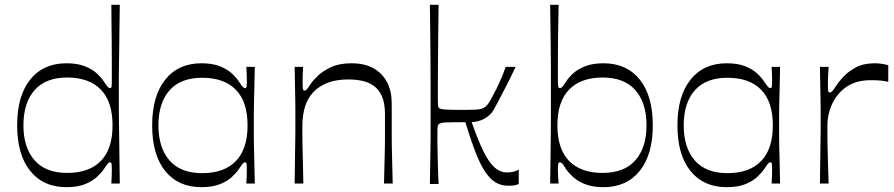

<svg xmlns="http://www.w3.org/2000/svg" viewBox="-20 -760 3702 795"><path d="M255 15Q159 15 105 -52.5Q51 -120 51 -241Q51 -363 105 -430.5Q159 -498 255 -498Q301 -498 332 -485.5Q363 -473 382 -455Q401 -437 411 -421Q422 -405 426.5 -400Q431 -395 436 -395Q441 -395 442 -402Q443 -409 443 -428Q443 -459 443 -503Q443 -547 442.5 -594Q442 -641 441.5 -680Q441 -719 441 -740H476Q475 -680 474.5 -634Q474 -588 473.5 -551Q473 -514 472.5 -484Q472 -454 472 -427Q472 -400 472 -373Q472 -346 472 -318.5Q472 -291 472.5 -260Q473 -229 473.5 -191.5Q474 -154 474.5 -107Q475 -60 476 0H441Q442 -15 442.5 -29.5Q443 -44 443 -55Q443 -74 442 -81Q441 -88 436 -88Q431 -88 426.5 -83Q422 -78 411 -61Q401 -46 382 -28Q363 -10 332 2.5Q301 15 255 15ZM258 -44Q349 -44 397.5 -93.5Q446 -143 446 -241Q446 -339 397.5 -389Q349 -439 258 -439Q169 -439 123 -386.5Q77 -334 77 -241Q77 -149 123 -96.5Q169 -44 258 -44Z M814 15Q718 15 664 -52Q610 -119 610 -241Q610 -362 664 -430Q718 -498 814 -498Q860 -498 891 -485.5Q922 -473 941 -455Q960 -437 970 -421Q981 -405 985.5 -400Q990 -395 995 -395Q1000 -395 1001 -402.5Q1002 -410 1002 -431Q1002 -440 1001.5 -454Q1001 -468 1000 -483H1035Q1034 -425 1033 -388.5Q1032 -352 1031.5 -328Q1031 -304 1031 -284.5Q1031 -265 1031 -241Q1031 -216 1031 -197Q1031 -178 1031.5 -154.5Q1032 -131 1033 -94.5Q1034 -58 1035 0H1000Q1001 -15 1001.5 -29.5Q1002 -44 1002 -55Q1002 -74 1001 -81Q1000 -88 995 -88Q990 -88 985.5 -83Q981 -78 970 -61Q960 -46 941 -28Q922 -10 891 2.5Q860 15 814 15ZM817 -43Q908 -43 956.5 -93Q1005 -143 1005 -241Q1005 -339 956.5 -388.5Q908 -438 817 -438Q728 -438 682 -386Q636 -334 636 -241Q636 -148 682 -95.5Q728 -43 817 -43Z M1200 0Q1201 -68 1201.5 -109.5Q1202 -151 1202.5 -177Q1203 -203 1203 -222.5Q1203 -242 1203 -266Q1203 -290 1203 -309Q1203 -328 1202.5 -349.5Q1202 -371 1201.5 -402.5Q1201 -434 1200 -483H1235Q1234 -466 1233.5 -453Q1233 -440 1233 -430Q1233 -402 1234 -393.5Q1235 -385 1241 -385Q1246 -385 1250.5 -390Q1255 -395 1266 -412Q1276 -427 1297 -447Q1318 -467 1352 -482.5Q1386 -498 1435 -498Q1490 -498 1527 -477Q1564 -456 1583 -419Q1602 -382 1602 -332Q1602 -288 1602 -256Q1602 -224 1602 -198Q1602 -172 1602.5 -145Q1603 -118 1604 -84Q1605 -50 1606 0H1570Q1571 -49 1572 -82Q1573 -115 1573.5 -139.5Q1574 -164 1574 -185Q1574 -206 1574 -230Q1574 -254 1574 -287Q1574 -332 1562 -360Q1550 -388 1529 -403.5Q1508 -419 1481 -425Q1454 -431 1422 -431Q1373 -431 1337.5 -417.5Q1302 -404 1278 -379Q1254 -354 1243 -318.5Q1232 -283 1232 -239Q1232 -215 1232 -197.5Q1232 -180 1232.5 -157.5Q1233 -135 1234 -98.5Q1235 -62 1236 0Z M1760 2Q1761 -55 1761.5 -91.5Q1762 -128 1762.5 -151Q1763 -174 1763 -190.5Q1763 -207 1763 -222Q1763 -237 1763 -258Q1763 -279 1763 -316Q1763 -353 1763 -402.5Q1763 -452 1762.5 -508.5Q1762 -565 1761.5 -624Q1761 -683 1760 -740H1796Q1795 -682 1794.5 -620Q1794 -558 1793.5 -501Q1793 -444 1793 -403Q1793 -362 1793 -349Q1793 -330 1794 -323Q1795 -316 1797 -313Q1803 -308 1824 -306.5Q1845 -305 1891 -305Q1929 -305 1948 -306Q1967 -307 1975 -310Q1983 -313 1990 -318Q2000 -326 2011.5 -346.5Q2023 -367 2035 -391Q2046 -414 2051 -425.5Q2056 -437 2061 -448.5Q2066 -460 2074 -483H2115Q2088 -426 2069.5 -391Q2051 -356 2040.5 -335.5Q2030 -315 2024 -305Q2018 -295 2013 -290Q2005 -281 1993 -273Q1981 -265 1966 -260Q1951 -255 1933 -254Q1959 -180 1981.5 -134Q2004 -88 2027.5 -67Q2051 -46 2080 -46Q2094 -46 2106.5 -49Q2119 -52 2128 -58V2Q2124 4 2116.5 6Q2109 8 2101 8.5Q2093 9 2084 9Q2040 9 2009.5 -23Q1979 -55 1955 -114.5Q1931 -174 1907 -254Q1848 -254 1825 -253Q1802 -252 1796 -245Q1792 -241 1791.5 -228.5Q1791 -216 1791 -176Q1791 -172 1791.5 -151Q1792 -130 1792.5 -102Q1793 -74 1794 -46Q1795 -18 1796 2Z M2479 15Q2434 15 2402.5 2.5Q2371 -10 2352 -28Q2333 -46 2323 -61Q2313 -78 2308 -83Q2303 -88 2298 -88Q2293 -88 2291.5 -81Q2290 -74 2290 -55Q2290 -44 2291 -29.5Q2292 -15 2293 0H2258Q2259 -59 2259.5 -106.5Q2260 -154 2260.5 -191.5Q2261 -229 2261 -260Q2261 -291 2261 -318.5Q2261 -346 2261 -373Q2261 -400 2261 -427Q2261 -454 2261 -484Q2261 -514 2260.5 -551Q2260 -588 2259.5 -634.5Q2259 -681 2258 -740H2293Q2293 -719 2292 -680Q2291 -641 2290.5 -594Q2290 -547 2290 -503Q2290 -459 2290 -428Q2290 -409 2291.5 -402Q2293 -395 2298 -395Q2303 -395 2308 -400Q2313 -405 2323 -421Q2333 -437 2352 -455Q2371 -473 2402.5 -485.5Q2434 -498 2479 -498Q2575 -498 2629 -430.5Q2683 -363 2683 -241Q2683 -120 2629 -52.5Q2575 15 2479 15ZM2475 -44Q2565 -44 2611 -96.5Q2657 -149 2657 -241Q2657 -334 2611 -386.5Q2565 -439 2475 -439Q2385 -439 2336.5 -389Q2288 -339 2288 -241Q2288 -143 2336.5 -93.5Q2385 -44 2475 -44Z M2989 15Q2893 15 2839 -52Q2785 -119 2785 -241Q2785 -362 2839 -430Q2893 -498 2989 -498Q3035 -498 3066 -485.5Q3097 -473 3116 -455Q3135 -437 3145 -421Q3156 -405 3160.5 -400Q3165 -395 3170 -395Q3175 -395 3176 -402.5Q3177 -410 3177 -431Q3177 -440 3176.5 -454Q3176 -468 3175 -483H3210Q3209 -425 3208 -388.5Q3207 -352 3206.5 -328Q3206 -304 3206 -284.5Q3206 -265 3206 -241Q3206 -216 3206 -197Q3206 -178 3206.5 -154.5Q3207 -131 3208 -94.5Q3209 -58 3210 0H3175Q3176 -15 3176.5 -29.5Q3177 -44 3177 -55Q3177 -74 3176 -81Q3175 -88 3170 -88Q3165 -88 3160.5 -83Q3156 -78 3145 -61Q3135 -46 3116 -28Q3097 -10 3066 2.5Q3035 15 2989 15ZM2992 -43Q3083 -43 3131.5 -93Q3180 -143 3180 -241Q3180 -339 3131.5 -388.5Q3083 -438 2992 -438Q2903 -438 2857 -386Q2811 -334 2811 -241Q2811 -148 2857 -95.5Q2903 -43 2992 -43Z M3375 0Q3376 -68 3376.5 -109.5Q3377 -151 3377.5 -177Q3378 -203 3378 -222.5Q3378 -242 3378 -266Q3378 -289 3378 -308Q3378 -327 3377.5 -349Q3377 -371 3376.5 -402Q3376 -433 3375 -483H3411Q3410 -466 3409 -449Q3408 -432 3408 -421Q3408 -393 3409 -385Q3410 -377 3416 -377Q3421 -377 3426.5 -383Q3432 -389 3443 -406Q3452 -420 3471.5 -441.5Q3491 -463 3523 -480.5Q3555 -498 3602 -498Q3618 -498 3633 -495.5Q3648 -493 3658 -490V-421Q3646 -424 3630.5 -426Q3615 -428 3586 -428Q3526 -428 3486.5 -401.5Q3447 -375 3426.5 -331.5Q3406 -288 3406 -239Q3406 -215 3406 -197.5Q3406 -180 3406.5 -157.5Q3407 -135 3408 -98.5Q3409 -62 3411 0Z"/></svg>

Font: Ojuju
Style: Regular
Weight: 400
Designer: Chisaokwu Joboson, Mirko Velimirovic
Foundry: Udi Foundry
Version: Version 1.000